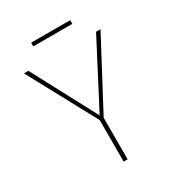

<svg xmlns="http://www.w3.org/2000/svg" viewBox="-198 -965 996 1086"><g transform="rotate(-30 300.0 -422.0)"><path d="M289 -271 50 -714H79L302 -294L521 -714H550L315 -271V0H289ZM172 -844H427V-820H172Z"/></g></svg>

Font: Noto Sans Mono UI Thin
Style: Regular
Weight: 250
Monospace: yes
Designer: Monotype Design team
Foundry: Monotype Imaging Inc.
Version: Version 1.000